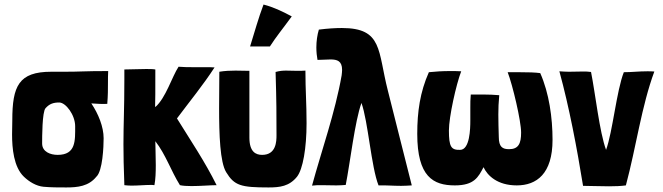

<svg xmlns="http://www.w3.org/2000/svg" viewBox="-20 -813 2909 843"><path d="M455 -501C347 -501 335 -498 263 -498H205C62 -498 34 -435 34 -285C34 -271 33 -249 33 -223C33 -162 40 -80 85 -37C108 -15 139 4 171 7C203 10 238 10 271 10C321 10 369 5 403 -37C431 -62 435 -171 435 -206C435 -256 412 -313 381 -359C406 -357 431 -356 451 -357C454 -394 454 -422 454 -450C454 -467 454 -483 455 -501ZM233 -133C202 -133 165 -146 165 -183C165 -210 165 -322 180 -338C197 -357 214 -363 240 -363C269 -363 310 -308 310 -259C310 -196 314 -133 233 -133Z M757 -293C813 -368 873 -441 922 -517C911 -518 897 -518 881 -518C866 -518 849 -518 832 -518C809 -518 786 -518 764 -520C735 -476 708 -383 662 -343C662 -345 661 -346 661 -345C662 -366 662 -412 662 -508C651 -510 636 -510 621 -510C589 -510 553 -508 526 -508C526 -493 526 -479 526 -465C526 -331 522 -272 522 -180C522 -133 523 -78 526 0C535 1 546 2 557 2C586 2 617 -1 641 -1C647 -1 653 -1 658 0C663 -26 664 -57 664 -88C664 -127 662 -166 662 -193C708 -134 730 -64 770 0C783 3 801 4 821 4C860 4 905 0 931 0C880 -103 817 -196 757 -293Z M1137 -793C1115 -735 1097 -670 1078 -609H1165C1194 -654 1218 -682 1261 -741C1218 -764 1180 -782 1137 -793ZM1075 -209V-502C1053 -502 1034 -503 1014 -503C991 -503 968 -502 943 -498C943 -453 942 -396 942 -338C942 -222 946 -101 973 -57C1009 2 1038 10 1159 10C1209 10 1250 5 1284 -37C1310 -70 1326 -163 1326 -272C1326 -362 1321 -414 1321 -503C1308 -502 1297 -502 1287 -502C1266 -502 1251 -503 1236 -503C1222 -503 1208 -502 1190 -497C1194 -365 1194 -311 1194 -219C1194 -193 1193 -133 1131 -133C1103 -133 1075 -146 1075 -209Z M1350 2C1364 0 1378 0 1392 0C1414 0 1436 1 1457 1C1471 1 1485 0 1498 -1C1517 -97 1538 -281 1567 -361C1596 -281 1610 -79 1642 1C1674 0 1705 3 1741 3C1756 3 1772 2 1788 1C1767 -79 1701 -346 1683 -415C1638 -590 1661 -690 1481 -690C1453 -690 1419 -688 1380 -683C1373 -660 1369 -632 1369 -605C1369 -585 1371 -566 1374 -550C1395 -550 1414 -552 1431 -552C1461 -552 1482 -545 1482 -506C1482 -499 1481 -491 1480 -482C1452 -321 1391 -149 1350 2Z M2000 -155C1961 -154 1951 -168 1951 -240C1951 -300 1983 -443 2005 -500C1988 -501 1972 -501 1956 -501C1922 -501 1892 -499 1863 -496C1824 -408 1812 -322 1812 -225C1812 -37 1882 1 1977 1C2062 1 2080 -35 2103 -79C2120 -42 2164 1 2249 1C2336 1 2406 -50 2406 -199C2406 -296 2391 -404 2352 -492C2330 -495 2301 -496 2256 -496C2242 -496 2226 -496 2209 -496C2231 -439 2268 -282 2268 -231C2268 -182 2256 -158 2215 -158C2187 -158 2170 -167 2170 -212C2169 -247 2168 -278 2168 -310C2168 -337 2169 -365 2172 -395C2149 -397 2126 -398 2103 -398H2047C2045 -379 2045 -360 2045 -341C2045 -322 2045 -303 2045 -283C2045 -248 2043 -155 2000 -155Z M2540 3C2571 3 2613 5 2654 5C2681 5 2707 4 2728 1C2773 -167 2797 -348 2853 -499C2842 -500 2832 -500 2822 -500C2784 -500 2755 -496 2719 -496C2687 -415 2670 -234 2641 -155C2612 -234 2594 -402 2575 -497C2563 -499 2551 -499 2538 -499C2518 -499 2498 -498 2478 -498C2464 -498 2450 -499 2436 -500C2479 -343 2513 -164 2540 3Z"/></svg>

Font: HEYCLAY
Style: Regular
Weight: 400
Designer: Marcelo Magalhaes
Foundry: Marcelo Magalhães
Version: Version 1.300;hotconv 1.0.109;makeotfexe 2.5.65596